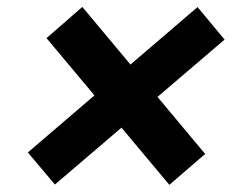

<svg xmlns="http://www.w3.org/2000/svg" viewBox="-20 -565 719 552"><path d="M466.9 -33.6 113.7 -455.4 216.7 -545.1 569.8 -122.4ZM137.9 -34.5 60.1 -126.7 547.9 -544.6 625.7 -451.2Z"/></svg>

Font: Adwaita Sans
Style: Italic
Weight: 400
Italic angle: -9.39999°
Designer: Rasmus Andersson
Foundry: rsms
Version: Version 4.001;git-9221beed3